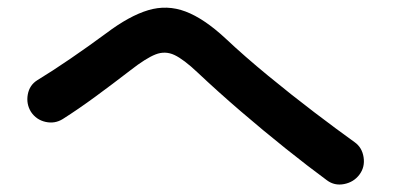

<svg xmlns="http://www.w3.org/2000/svg" viewBox="-20 -591 1040 508"><path d="M845 -114Q796 -150 736.5 -197.5Q677 -245 616.5 -297Q556 -349 503 -399Q466 -434 441.5 -445.5Q417 -457 391.5 -447Q366 -437 325 -405Q277 -368 232 -335Q187 -302 146 -276Q125 -263 100.5 -268.5Q76 -274 62 -295Q49 -316 53.5 -341Q58 -366 79 -379Q117 -402 166 -435.5Q215 -469 261 -503Q322 -549 372 -564Q422 -579 471 -560.5Q520 -542 577 -489Q627 -442 689 -391Q751 -340 811.5 -294Q872 -248 918 -215Q938 -201 942 -175Q946 -149 931 -129Q916 -109 890.5 -104Q865 -99 845 -114Z"/></svg>

Font: Zen Maru Gothic
Style: Bold
Weight: 700
Designer: Yoshimichi Ohira
Foundry: Positype
Version: Version 1.001